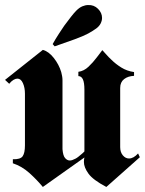

<svg xmlns="http://www.w3.org/2000/svg" viewBox="-20 -726 575 762"><path d="M16 -394 0 -409 150 -528Q173 -522 193.5 -496Q214 -470 223 -440Q225 -432 226.5 -424Q228 -416 228 -408V-134Q230 -108 238.5 -98.5Q247 -89 257 -89Q262 -89 267.5 -91Q273 -93 279 -96Q285 -99 290.5 -103.5Q296 -108 302 -113Q306 -116 309 -119L315 -125V-370Q315 -398 309 -411Q303 -424 291 -424V-441Q313 -444 331 -461Q349 -478 364 -498Q370 -506 375.5 -513Q381 -520 386 -527Q393 -520 402 -509.5Q411 -499 422 -489Q439 -472 461.5 -458Q484 -444 512 -440V-425Q488 -424 472.5 -412Q457 -400 457 -377V-142Q457 -122 467.5 -109.5Q478 -97 492 -97Q501 -97 510 -102Q519 -107 528 -117L535 -102L402 16Q349 -12 331 -37Q313 -62 313 -83Q313 -88 313.5 -92.5Q314 -97 315 -101L150 16Q126 -13 96.5 -39.5Q67 -66 31 -78V-94Q61 -93 70 -106Q79 -119 79 -149V-354Q79 -378 71 -396Q63 -414 49 -414Q42 -414 33.5 -409Q25 -404 16 -393ZM189 -551Q194 -560 200.5 -571Q207 -582 215 -594Q220 -601 225 -609Q230 -617 235 -624Q249 -643 261.5 -659Q274 -675 283 -684Q295 -696 307 -701Q319 -706 330 -706Q353 -707 369 -691Q385 -675 385 -655Q385 -644 379.5 -633Q374 -622 362 -613Q355 -608 347 -603Q339 -598 330 -593Q309 -582 277.5 -570.5Q246 -559 197 -542Z"/></svg>

Font: Fette UNZ Fraktur
Style: Regular
Weight: 900
Foundry: UNZ1 Extensions by Catfonts.de
Version: Version 0.000 2012 initial release